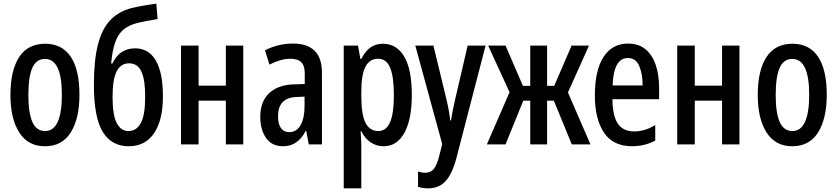

<svg xmlns="http://www.w3.org/2000/svg" viewBox="-20 -789 4575 1049"><path d="M225 10Q133 10 85 -65.5Q37 -141 37 -270Q37 -404 84.5 -477Q132 -550 227 -550Q319 -550 366.5 -479Q414 -408 414 -271Q414 -142 367 -66Q320 10 225 10ZM226 -73Q318 -73 318 -271Q318 -467 226 -467Q178 -467 156.5 -418Q135 -369 135 -270Q135 -172 157 -122.5Q179 -73 226 -73Z M683 10Q589 10 541 -69Q493 -148 493 -326Q493 -461 515.5 -547Q538 -633 583.5 -680Q629 -727 699 -745Q729 -752 762.5 -758Q796 -764 834 -769L841 -685Q805 -679 776 -673.5Q747 -668 718 -660Q652 -640 624 -590Q596 -540 587 -442H594Q616 -487 647.5 -506Q679 -525 718 -525Q793 -525 832 -457Q871 -389 870 -260Q870 -133 822 -61.5Q774 10 683 10ZM682 -73Q725 -73 749 -116Q773 -159 773 -258Q774 -349 753.5 -396Q733 -443 685 -443Q640 -443 617.5 -399.5Q595 -356 595 -260Q595 -159 618 -116Q641 -73 682 -73Z M969 0V-540H1065V-321H1214V-540H1309V0H1214V-239H1065V0Z M1527 10Q1464 10 1433 -36Q1402 -82 1402 -150Q1402 -234 1450 -279.5Q1498 -325 1583 -328L1645 -330V-389Q1645 -430 1626 -449Q1607 -468 1566 -468Q1515 -468 1452 -436L1428 -514Q1499 -551 1580 -551Q1739 -551 1739 -392V0H1667L1653 -74H1650Q1608 10 1527 10ZM1561 -67Q1600 -67 1622 -105Q1644 -143 1644 -209V-261L1599 -259Q1499 -255 1499 -154Q1499 -110 1515.5 -88.5Q1532 -67 1561 -67Z M1858 240V-540H1936L1949 -467H1954Q1977 -512 2006 -531Q2035 -550 2071 -550Q2148 -550 2189 -479Q2230 -408 2230 -270Q2230 -137 2189.5 -63.5Q2149 10 2076 10Q2037 10 2005.5 -11Q1974 -32 1954 -72H1950Q1952 -48 1953 -28.5Q1954 -9 1954 6V240ZM2047 -73Q2090 -73 2111 -121Q2132 -169 2132 -269Q2132 -368 2112 -418Q2092 -468 2046 -468Q1999 -468 1976.5 -424Q1954 -380 1954 -286V-264Q1954 -165 1976.5 -119Q1999 -73 2047 -73Z M2319 240Q2290 240 2264 232V148Q2285 155 2303 155Q2333 155 2350.5 133.5Q2368 112 2382 54L2396 -2L2249 -540H2348L2419 -247Q2433 -189 2440 -131H2444Q2448 -156 2453.5 -185Q2459 -214 2467 -247L2535 -540H2633L2474 73Q2451 161 2414.5 200.5Q2378 240 2319 240Z M2640 0 2764 -285 2647 -540H2742L2837 -320H2877V-540H2969V-320H3008L3103 -540H3198L3083 -284L3206 0H3104L3006 -239H2969V0H2877V-239H2839L2742 0Z M3435 10Q3328 10 3279 -65.5Q3230 -141 3230 -267Q3230 -405 3277.5 -478Q3325 -551 3412 -551Q3469 -551 3506.5 -520Q3544 -489 3562.5 -434.5Q3581 -380 3581 -310V-247H3326Q3327 -156 3355.5 -113.5Q3384 -71 3446 -71Q3472 -71 3500.5 -79Q3529 -87 3560 -106V-21Q3533 -6 3500 2Q3467 10 3435 10ZM3327 -322H3491Q3491 -385 3472.5 -428.5Q3454 -472 3410 -472Q3372 -472 3351 -435.5Q3330 -399 3327 -322Z M3680 0V-540H3776V-321H3925V-540H4020V0H3925V-239H3776V0Z M4308 10Q4216 10 4168 -65.5Q4120 -141 4120 -270Q4120 -404 4167.5 -477Q4215 -550 4310 -550Q4402 -550 4449.5 -479Q4497 -408 4497 -271Q4497 -142 4450 -66Q4403 10 4308 10ZM4309 -73Q4401 -73 4401 -271Q4401 -467 4309 -467Q4261 -467 4239.5 -418Q4218 -369 4218 -270Q4218 -172 4240 -122.5Q4262 -73 4309 -73Z"/></svg>

Font: Noto Sans ExtraCondensed Medium
Style: Regular
Weight: 500
Width: 2
Designer: Monotype Design Team
Foundry: Monotype Imaging Inc.
Version: Version 2.013; ttfautohint (v1.8.4.7-5d5b)